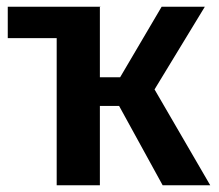

<svg xmlns="http://www.w3.org/2000/svg" viewBox="-20 -549 649 569"><path d="M438 -284 603 0H462L333 -235H276V0H148V-436H3V-529H278L276 -528V-320H336L459 -529H587Z"/></svg>

Font: FiraGO Medium
Style: Regular
Weight: 500
Designer: bBox Type
Foundry: bBox Type GmbH
Version: Version 1.001;PS 001.001;hotconv 1.0.88;makeotf.lib2.5.64775